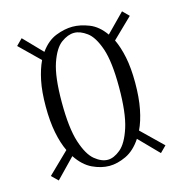

<svg xmlns="http://www.w3.org/2000/svg" viewBox="-78 -568 589 619"><g transform="rotate(-15 216.0 -259.0)"><path d="M44.5 -22.5 23.5 -43 93.5 -111Q80.5 -138 73 -175.8Q65.5 -213.5 65.5 -263.5Q65.5 -313 73 -349.2Q80.5 -385.5 93 -411.5L27 -476L47.5 -496.5L107 -435Q130 -467 159.2 -478.5Q188.5 -490 215 -490Q241 -490 270.2 -478.5Q299.5 -467 322 -435L382.5 -496.5L403 -476L336.5 -411.5Q349 -385.5 356.5 -349.2Q364 -313 364 -263.5Q364 -213.5 356.5 -175.8Q349 -138 336 -111L406 -43L385.5 -22.5L322.5 -87Q300 -53 270.8 -39.2Q241.5 -25.5 215 -25.5Q187.5 -25.5 158.5 -39.2Q129.5 -53 107 -87ZM215 -46Q235 -46 257.2 -64.2Q279.5 -82.5 294.8 -129.8Q310 -177 310 -263.5Q310 -348 294.8 -392.5Q279.5 -437 257.2 -453.2Q235 -469.5 215 -469.5Q194 -469.5 171.8 -453.2Q149.5 -437 134.2 -392.5Q119 -348 119 -263.5Q119 -177 134.2 -129.8Q149.5 -82.5 171.8 -64.2Q194 -46 215 -46Z"/></g></svg>

Font: Imbue 50pt Light
Style: Regular
Weight: 300
Designer: Tyler Finck
Foundry: Etcetera Type Company
Version: Version 1.102; ttfautohint (v1.8.3)